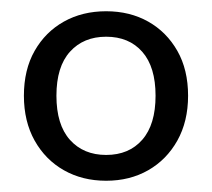

<svg xmlns="http://www.w3.org/2000/svg" viewBox="-20 -734 379 343"><path d="M169.6 -411.1Q127.2 -411.1 94.1 -429.9Q61.1 -448.6 41.9 -482.8Q22.7 -517.1 22.7 -563Q22.7 -609.5 41.9 -643.2Q61.1 -676.9 94.1 -695.4Q127.2 -713.9 169.6 -713.9Q211.9 -713.9 244.8 -695.4Q277.6 -676.9 296.8 -643.2Q316 -609.5 316 -563Q316 -517.1 296.8 -482.8Q277.6 -448.6 244.8 -429.9Q211.9 -411.1 169.6 -411.1ZM169.6 -457.2Q210.5 -457.2 234.2 -484.4Q257.9 -511.6 257.9 -563Q257.9 -614.4 234.2 -641.4Q210.5 -668.4 169.6 -668.4Q129.2 -668.4 105 -641.6Q80.8 -614.9 80.8 -563Q80.8 -511.1 105 -484.1Q129.2 -457.2 169.6 -457.2Z"/></svg>

Font: Nunito ExtraLight
Style: Regular
Weight: 200
Designer: Vernon Adams
Foundry: Vernon Adams
Version: Version 3.602